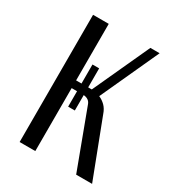

<svg xmlns="http://www.w3.org/2000/svg" viewBox="-129 -571 585 647"><g transform="rotate(30 163.5 -247.5)"><path d="M181 -225Q175 -243 153 -245V-185H127V-245H106V0H45V-495H106V-275H127V-349H153V-275H167L268 -495H304L200 -268Q214 -262 225 -251Q236 -240 242 -222L327 0H265Z"/></g></svg>

Font: Moniqa Paragraph
Style: Regular
Weight: 400
Designer: Rajesh Rajput
Foundry: Rajesh Rajput
Version: Version 1.000